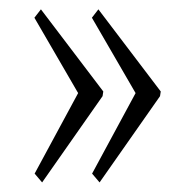

<svg xmlns="http://www.w3.org/2000/svg" viewBox="-20 -421 357 403"><path d="M195.3 -219.2 196.8 -229 65.9 -401.4 52.2 -383.8 144 -225.6 52.7 -56.6 68.4 -38.1ZM315.9 -219.2 317.4 -229 186.5 -401.4 172.9 -383.8 264.6 -225.6 173.3 -56.6 189 -38.1Z"/></svg>

Font: Neuton ExtraLight
Style: Regular
Weight: 275
Designer: Brian M Zick
Foundry: Brian M Zick
Version: Version 1.560